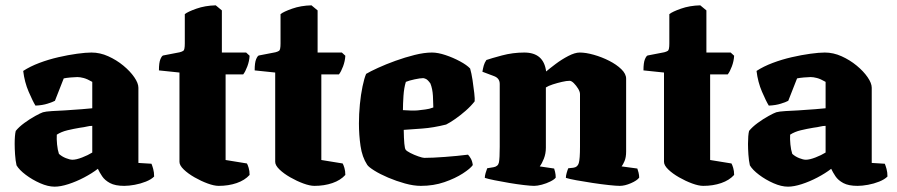

<svg xmlns="http://www.w3.org/2000/svg" viewBox="-20 -697 3364 720"><path d="M185 3Q160 3 130.5 -10Q101 -23 76.5 -41.5Q52 -60 42 -77Q38 -95 36.5 -117.5Q35 -140 35 -157Q35 -173 36 -185.5Q37 -198 39 -206Q51 -221 71.5 -236Q92 -251 112 -262Q132 -273 141 -276Q151 -279 175.5 -280.5Q200 -282 223 -283Q258 -285 287 -287.5Q316 -290 326 -291V-390Q307 -401 293.5 -404.5Q280 -408 270 -408Q261 -408 244.5 -406.5Q228 -405 219 -403L186 -319Q179 -315 159 -308.5Q139 -302 113 -301Q103 -317 87.5 -353Q72 -389 67 -431Q93 -448 127.5 -461Q162 -474 199 -482.5Q236 -491 269 -495.5Q302 -500 323 -500Q355 -500 386 -486Q417 -472 442.5 -451Q468 -430 483.5 -407.5Q499 -385 499 -368V-86L548 -83Q551 -76 554.5 -63.5Q558 -51 558 -35Q547 -24 527 -16Q507 -8 485 -4Q463 0 446 0Q412 0 392.5 -10.5Q373 -21 363 -36Q353 -51 347 -64Q325 -47 295.5 -31.5Q266 -16 236.5 -6.5Q207 3 185 3ZM252 -98Q266 -98 288 -106.5Q310 -115 326 -125V-225Q316 -225 306 -222.5Q296 -220 280 -218Q256 -214 233 -208.5Q210 -203 193 -192Q192 -176 194 -155.5Q196 -135 201 -120Q212 -110 227 -104Q242 -98 252 -98Z M800 0Q783 0 758.5 -9Q734 -18 709.5 -32Q685 -46 669 -61.5Q653 -77 653 -90V-425L576 -433Q576 -462 581.5 -475Q587 -488 592 -489L654 -501Q662 -503 667.5 -506.5Q673 -510 673 -534V-644Q684 -653 716.5 -664.5Q749 -676 789 -677L812 -658V-500H903L916 -488Q915 -468 907.5 -448Q900 -428 892 -418H826V-97L906 -84Q909 -79 912.5 -67.5Q916 -56 916 -41Q898 -21 867.5 -10.5Q837 0 800 0Z M1159 0Q1142 0 1117.5 -9Q1093 -18 1068.5 -32Q1044 -46 1028 -61.5Q1012 -77 1012 -90V-425L935 -433Q935 -462 940.5 -475Q946 -488 951 -489L1013 -501Q1021 -503 1026.5 -506.5Q1032 -510 1032 -534V-644Q1043 -653 1075.5 -664.5Q1108 -676 1148 -677L1171 -658V-500H1262L1275 -488Q1274 -468 1266.5 -448Q1259 -428 1251 -418H1185V-97L1265 -84Q1268 -79 1271.5 -67.5Q1275 -56 1275 -41Q1257 -21 1226.5 -10.5Q1196 0 1159 0Z M1558 0Q1531 0 1498.5 -9Q1466 -18 1435.5 -31Q1405 -44 1383.5 -57.5Q1362 -71 1357 -79Q1338 -108 1332 -149.5Q1326 -191 1326 -234Q1326 -269 1329.5 -305.5Q1333 -342 1339.5 -373Q1346 -404 1353 -420Q1368 -429 1397.5 -442.5Q1427 -456 1463 -469Q1499 -482 1535 -491Q1571 -500 1600 -500Q1622 -500 1650.5 -490.5Q1679 -481 1705 -467Q1731 -453 1743 -440Q1748 -423 1752 -397Q1756 -371 1758.5 -348Q1761 -325 1760 -317Q1746 -299 1726 -281.5Q1706 -264 1686.5 -250.5Q1667 -237 1653 -230Q1605 -218 1564 -215Q1523 -212 1494 -210Q1495 -144 1501 -136Q1504 -131 1518.5 -123.5Q1533 -116 1549 -110.5Q1565 -105 1571 -105Q1601 -105 1648 -108.5Q1695 -112 1735 -117Q1740 -112 1745.5 -102.5Q1751 -93 1753 -78Q1744 -65 1715.5 -46.5Q1687 -28 1646.5 -14Q1606 0 1558 0ZM1546 -283Q1561 -285 1575 -286.5Q1589 -288 1605 -294Q1605 -310 1603.5 -337Q1602 -364 1594 -384Q1584 -398 1577 -401Q1570 -404 1567 -404Q1556 -404 1535 -399.5Q1514 -395 1502 -390Q1495 -368 1493 -337Q1491 -306 1491 -284Q1508 -283 1521 -282.5Q1534 -282 1546 -283Z M1983 0Q1971 0 1945 -3Q1919 -6 1889.5 -11Q1860 -16 1835 -21Q1810 -26 1798 -30Q1798 -38 1801 -48Q1804 -58 1807 -66L1831 -70Q1848 -73 1851 -88Q1854 -103 1854 -147V-382Q1854 -403 1834 -411L1789 -428Q1791 -440 1794 -451Q1797 -462 1804 -472Q1821 -478 1862 -489Q1903 -500 1946 -500Q2019 -500 2028 -429Q2041 -440 2063.5 -457Q2086 -474 2111 -487Q2136 -500 2154 -500Q2177 -500 2207 -491.5Q2237 -483 2264.5 -469Q2292 -455 2310 -437.5Q2328 -420 2328 -402V-129Q2328 -107 2322 -93Q2316 -79 2311 -73L2370 -65Q2372 -60 2374.5 -50Q2377 -40 2377 -31Q2369 -20 2346 -10Q2323 0 2304 0Q2291 0 2263 -3Q2235 -6 2202 -11Q2169 -16 2141.5 -21Q2114 -26 2102 -30Q2102 -38 2105 -48.5Q2108 -59 2111 -66L2130 -68Q2146 -70 2150.5 -85.5Q2155 -101 2155 -147V-344Q2155 -353 2148 -364.5Q2141 -376 2132 -385Q2123 -394 2116 -394Q2105 -394 2087.5 -390Q2070 -386 2053 -380.5Q2036 -375 2027 -369V-143Q2027 -121 2019.5 -102Q2012 -83 2004 -73L2058 -65Q2059 -63 2061.5 -52.5Q2064 -42 2064 -31Q2059 -24 2044 -16.5Q2029 -9 2012 -4.5Q1995 0 1983 0Z M2617 0Q2600 0 2575.5 -9Q2551 -18 2526.5 -32Q2502 -46 2486 -61.5Q2470 -77 2470 -90V-425L2393 -433Q2393 -462 2398.5 -475Q2404 -488 2409 -489L2471 -501Q2479 -503 2484.5 -506.5Q2490 -510 2490 -534V-644Q2501 -653 2533.5 -664.5Q2566 -676 2606 -677L2629 -658V-500H2720L2733 -488Q2732 -468 2724.5 -448Q2717 -428 2709 -418H2643V-97L2723 -84Q2726 -79 2729.5 -67.5Q2733 -56 2733 -41Q2715 -21 2684.5 -10.5Q2654 0 2617 0Z M2935 3Q2910 3 2880.5 -10Q2851 -23 2826.5 -41.5Q2802 -60 2792 -77Q2788 -95 2786.5 -117.5Q2785 -140 2785 -157Q2785 -173 2786 -185.5Q2787 -198 2789 -206Q2801 -221 2821.5 -236Q2842 -251 2862 -262Q2882 -273 2891 -276Q2901 -279 2925.5 -280.5Q2950 -282 2973 -283Q3008 -285 3037 -287.5Q3066 -290 3076 -291V-390Q3057 -401 3043.5 -404.5Q3030 -408 3020 -408Q3011 -408 2994.5 -406.5Q2978 -405 2969 -403L2936 -319Q2929 -315 2909 -308.5Q2889 -302 2863 -301Q2853 -317 2837.5 -353Q2822 -389 2817 -431Q2843 -448 2877.5 -461Q2912 -474 2949 -482.5Q2986 -491 3019 -495.5Q3052 -500 3073 -500Q3105 -500 3136 -486Q3167 -472 3192.5 -451Q3218 -430 3233.5 -407.5Q3249 -385 3249 -368V-86L3298 -83Q3301 -76 3304.5 -63.5Q3308 -51 3308 -35Q3297 -24 3277 -16Q3257 -8 3235 -4Q3213 0 3196 0Q3162 0 3142.5 -10.5Q3123 -21 3113 -36Q3103 -51 3097 -64Q3075 -47 3045.5 -31.5Q3016 -16 2986.5 -6.5Q2957 3 2935 3ZM3002 -98Q3016 -98 3038 -106.5Q3060 -115 3076 -125V-225Q3066 -225 3056 -222.5Q3046 -220 3030 -218Q3006 -214 2983 -208.5Q2960 -203 2943 -192Q2942 -176 2944 -155.5Q2946 -135 2951 -120Q2962 -110 2977 -104Q2992 -98 3002 -98Z"/></svg>

Font: Texturina Black
Style: Regular
Weight: 900
Designer: Guillermo Torres Carreño
Foundry: Omnibus-Type
Version: Version 1.002; ttfautohint (v1.8.3)